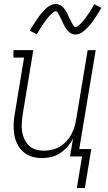

<svg xmlns="http://www.w3.org/2000/svg" viewBox="-20 -780 540 957"><path d="M357 -608Q350 -608 344.5 -609.5Q339 -611 334 -613.5Q329 -616 324.5 -620Q320 -624 316.5 -628Q313 -632 309.5 -637Q306 -642 303.5 -647Q301 -652 298 -657Q295 -662 293 -667Q291 -672 288.5 -677.5Q286 -683 283 -688.5Q280 -694 277.5 -699.5Q275 -705 272.5 -709Q270 -713 266.5 -718.5Q263 -724 258 -724Q253 -724 249.5 -721.5Q246 -719 242.5 -716.5Q239 -714 235.5 -710.5Q232 -707 227.5 -702Q223 -697 222 -696Q221 -695 219 -692Q217 -689 214.5 -686Q212 -683 209.5 -680Q207 -677 204.5 -673.5Q202 -670 199.5 -666Q197 -662 194 -658Q191 -654 188 -649.5Q185 -645 182 -640Q179 -635 176 -630Q173 -625 170 -620Q167 -615 163 -609L129 -627Q135 -639 141 -648.5Q147 -658 153 -667Q159 -676 164.5 -684Q170 -692 175 -699Q180 -706 185 -712Q190 -718 195 -723.5Q200 -729 208 -736.5Q216 -744 223 -748.5Q230 -753 239 -756.5Q248 -760 257 -760Q264 -760 269.5 -758.5Q275 -757 280 -754.5Q285 -752 289.5 -748Q294 -744 297.5 -740Q301 -736 304.5 -731.5Q308 -727 310.5 -722Q313 -717 315.5 -711.5Q318 -706 320.5 -701Q323 -696 325.5 -690.5Q328 -685 331 -679.5Q334 -674 336.5 -669Q339 -664 341.5 -659.5Q344 -655 347.5 -650Q351 -645 356 -645Q360 -645 364 -647.5Q368 -650 371 -652.5Q374 -655 378 -658.5Q382 -662 386.5 -666.5Q391 -671 392 -672.5Q393 -674 395 -676.5Q397 -679 399.5 -682Q402 -685 404.5 -688.5Q407 -692 409.5 -695.5Q412 -699 414.5 -702.5Q417 -706 420 -710.5Q423 -715 426 -719Q429 -723 432 -728Q435 -733 438 -738Q441 -743 444 -748.5Q447 -754 450 -759L485 -741Q479 -730 473 -720Q467 -710 461 -701Q455 -692 449.5 -684Q444 -676 439 -669Q434 -662 429 -656Q424 -650 419 -645Q414 -640 406 -632.5Q398 -625 391 -620Q384 -615 375 -611.5Q366 -608 357 -608ZM363 157 389 0H329L344 -90Q333 -68 316.5 -49Q300 -30 279.5 -16.5Q259 -3 236 2.5Q213 8 190 8Q163 8 138.5 0.5Q114 -7 95.5 -23.5Q77 -40 66 -62.5Q55 -85 51 -110.5Q47 -136 48 -162.5Q49 -189 54 -215L100 -493H47V-530H146L93 -209Q90 -188 88.5 -166.5Q87 -145 90 -125Q93 -105 101.5 -86.5Q110 -68 124 -54.5Q138 -41 158 -35Q178 -29 199 -29Q219 -29 239 -33.5Q259 -38 277 -48.5Q295 -59 310 -75Q325 -91 335 -109.5Q345 -128 351 -147.5Q357 -167 360 -187L417 -530H457L375 -37H435L403 157Z"/></svg>

Font: Iosevka Slab Extralight
Style: Italic
Weight: 200
Italic angle: -9°
Monospace: yes
Designer: Belleve Invis
Foundry: Belleve Invis
Version: Version 11.1.1; ttfautohint (v1.8.3)